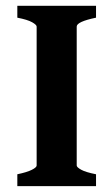

<svg xmlns="http://www.w3.org/2000/svg" viewBox="-20 -635 377 655"><path d="M39.1 0V-40.5Q72.3 -47.4 88.6 -55.7Q105 -64 105 -70.3V-544.4Q105 -550.3 89.6 -559.1Q74.2 -567.9 39.1 -574.7V-615.2H307.6V-574.7Q241.7 -561 241.7 -544.4V-70.3Q241.7 -64.5 257.1 -55.9Q272.5 -47.4 307.6 -40.5V0Z"/></svg>

Font: Gentium Book Plus
Style: Bold
Weight: 700
Designer: Victor Gaultney, Annie Olsen, Iska Routamaa, Becca Hirsbrunner
Foundry: SIL International
Version: Version 6.101